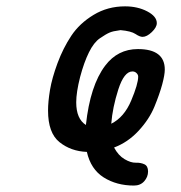

<svg xmlns="http://www.w3.org/2000/svg" viewBox="-20 -470 565 599"><path d="M129.9 -125Q129.9 -152.8 136 -189.5Q142.1 -226.1 159.4 -272.9Q176.8 -319.8 202.4 -358.4Q228 -397 272 -423.6Q315.9 -450.2 370.1 -450.2Q409.2 -450.2 439.2 -434.6Q469.2 -418.9 469.2 -397.9Q469.2 -384.8 453.6 -369.9Q438 -355 424.8 -355Q416 -355 402.6 -364Q389.2 -373 356 -376Q354 -376 350.1 -375Q333 -373 322 -368.4Q311 -363.8 292 -350.8Q272.9 -337.9 257.6 -306.9Q242.2 -275.9 230 -230Q217.8 -182.1 217.8 -150.9Q217.8 -99.1 248 -80.1Q261.2 -203.1 308.1 -265.1Q347.2 -316.9 410.2 -316.9Q494.1 -316.9 494.1 -252.9Q494.1 -236.8 486.1 -206.8Q478 -176.8 461.9 -137.5Q445.8 -98.1 412.4 -62Q378.9 -25.9 335.9 -9.8Q349.1 15.1 368.7 26.6Q388.2 38.1 403.6 37.6Q418.9 37.1 430.4 42.5Q441.9 47.9 441.9 64.9Q441.9 82 429.9 95.5Q418 108.9 397.9 108.9Q343.8 108.9 303.5 83.5Q263.2 58.1 251 3.9Q201.2 2 165.5 -26.6Q129.9 -55.2 129.9 -125ZM327.1 -84Q367.2 -104 389.2 -156Q411.1 -208 411.1 -231Q411.1 -236.8 406 -241.9Q400.9 -247.1 393.1 -247.1Q367.2 -247.1 349.1 -190.9Q331.1 -134.8 327.1 -84Z"/></svg>

Font: CMU Typewriter Text
Style: BoldItalic
Weight: 700
Italic angle: -14.04°
Version: Version 0.7.0